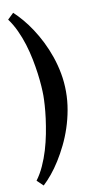

<svg xmlns="http://www.w3.org/2000/svg" viewBox="-89 -606 399 845"><g transform="rotate(-10 111.0 -183.0)"><path d="M102.5 -187Q102.5 -204.1 100.8 -229.7Q99.1 -255.4 95 -286.6Q90.8 -317.9 84 -352.1Q77.1 -386.2 66.7 -420.2Q56.2 -454.1 41.5 -485.6Q26.9 -517.1 7.8 -543L34.7 -568.8Q53.2 -551.8 73 -528.6Q92.8 -505.4 111.6 -476.8Q130.4 -448.2 147 -415Q163.6 -381.8 176.3 -345Q189 -308.1 196.3 -268.6Q203.6 -229 203.6 -187Q203.6 -146 196.3 -105.5Q189 -64.9 176.5 -27.3Q164.1 10.3 147.2 44.7Q130.4 79.1 111.8 108.6Q93.3 138.2 73.5 162.1Q53.7 186 35.2 203.1L7.8 176.8Q26.9 151.4 41.5 119.1Q56.2 86.9 66.7 52Q77.1 17.1 84 -18.3Q90.8 -53.7 95 -85.7Q99.1 -117.7 100.8 -144Q102.5 -170.4 102.5 -187Z"/></g></svg>

Font: Parastoo Print
Style: Print-Bold
Weight: 700
Foundry: Saber Rastikerdar (saber.rastikerdar@gmail.com)
Version: Version 1.0.0-alpha3